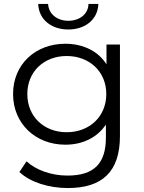

<svg xmlns="http://www.w3.org/2000/svg" viewBox="-20 -751 725 970"><path d="M325 -602C409 -602 474 -651 477 -731H427C426 -679 381 -646 325 -646C270 -646 226 -679 223 -731H173C176 -651 241 -602 325 -602ZM323 199C496 199 586 117 586 -64V-526H518V-426C497 -459 469 -484 436 -501C399 -520 357 -530 310 -530C160 -530 46 -427 46 -276C46 -126 160 -20 310 -20C357 -20 399 -30 436 -50C468 -67 494 -91 515 -121V-56C515 76 454 136 321 136C240 136 163 109 114 64L78 118C133 170 227 199 323 199ZM317 -83C202 -83 118 -162 118 -276C118 -389 202 -468 317 -468C432 -468 517 -389 517 -276C517 -162 432 -83 317 -83Z"/></svg>

Font: Montserrat Z
Style: Regular
Weight: 400
Designer: Julieta Ulanovsky
Foundry: Julieta Ulanovsky
Version: Version 8.000